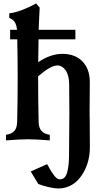

<svg xmlns="http://www.w3.org/2000/svg" viewBox="-20 -797 621 1092"><path d="M320.8 223.1Q336.4 223.1 346.9 212.4Q357.4 201.7 362.5 180.9Q367.7 160.2 369.9 140.4Q372.1 120.6 372.6 92.8Q374 19 374 -93.8Q374 -104 374.3 -126Q374.5 -147.9 374.5 -156.2Q374.5 -182.6 374 -235.8Q373.5 -289.1 373.5 -313Q373.5 -367.7 353.8 -396.2Q334 -424.8 305.7 -424.8Q268.6 -424.8 196.8 -362.8V-361.3Q196.8 -227.5 199.7 -105.5Q200.2 -70.3 215.6 -52.7Q231 -35.2 263.2 -30.3V1.5Q183.6 -4.9 138.7 -4.9Q93.8 -4.9 14.2 1.5V-30.3Q46.9 -35.2 62 -52.7Q77.1 -70.3 77.6 -105.5Q80.6 -227.5 80.6 -361.3Q80.6 -445.3 78.1 -573.2H37.6V-627.4H76.7Q74.2 -654.8 64.2 -670.7Q54.2 -686.5 32.7 -695.3V-721.2Q65.4 -724.6 108.4 -741.2Q151.4 -757.8 185.5 -777.3L205.6 -753.9Q200.2 -639.2 199.7 -627.4H408.7V-573.2H199.2Q199.2 -568.8 198.5 -521.7Q197.8 -474.6 197.3 -443.4Q268.1 -490.7 333 -490.7Q408.7 -490.7 449.7 -447Q490.7 -403.3 490.7 -331.5Q490.7 -302.2 490.2 -247.8Q489.7 -193.4 489.7 -168.5Q489.7 -164.6 489.7 -156.5Q489.7 -148.4 489.7 -141.8Q489.7 -135.3 489.7 -129.4L490.2 -129.9Q490.2 -85.4 490.7 -39.1Q491.2 7.3 491.2 40.5Q491.2 74.7 483.9 108.2Q476.6 141.6 461.4 171.6Q446.3 201.7 425.3 224.9Q404.3 248 374.8 261.5Q345.2 274.9 311 274.9Q291 274.9 258.3 267.6Q225.6 260.3 197.8 249.5Q195.8 245.6 191.4 238.8Q187 231.9 185.5 229.5L186 230Q163.1 193.4 154.8 178.2L248 136.7Q248.5 137.2 251.7 142.8Q254.9 148.4 257.8 153.6Q260.7 158.7 261.7 160.6L261.2 160.2Q269 173.8 273.4 180.7Q277.8 187.5 286.6 199.5Q295.4 211.4 304 217.3Q312.5 223.1 320.8 223.1Z"/></svg>

Font: Flanker
Style: Bold
Weight: 700
Designer: Flanker
Foundry: Flanker
Version: Version 2.021